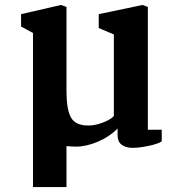

<svg xmlns="http://www.w3.org/2000/svg" viewBox="-20 -579 697 774"><path d="M113 175V-446L65 -472V-522L226 -559L248 -551V-212Q248 -138 266 -105.5Q284 -73 336 -73Q364 -73 395 -85Q426 -97 439 -111V-440L378 -466V-522L555 -559L576 -551V-56H632V-9Q617 1 579.5 9Q542 17 515 17Q487 17 470.5 4.5Q454 -8 454 -33V-61Q422 -28 375 -8Q328 12 287 12Q270 12 248 10V175Z"/></svg>

Font: Martel ExtraBold
Style: Regular
Weight: 800
Designer: Dan Reynolds
Foundry: Dan Reynolds
Version: Version 1.001; ttfautohint (v1.1) -l 5 -r 5 -G 72 -x 0 -D la